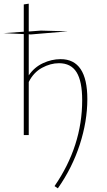

<svg xmlns="http://www.w3.org/2000/svg" viewBox="-37 -733 582 1042"><path d="M292 -412Q437 -412 437 -195Q437 -75 396 51.5Q355 178 277 289L259 277Q409 59 409 -189Q409 -292 378.5 -341Q348 -390 283 -390Q237 -390 191 -365Q145 -340 119 -288V0H92V-548L-17 -553L92 -561V-709L119 -713V-562L185 -567L331 -563L130 -546L119 -547V-324Q149 -368 196 -390Q243 -412 292 -412Z"/></svg>

Font: EauTestInfant Extralight
Style: Regular
Weight: 250
Designer: Christian Thalmann (Catharsis Fonts)
Version: Version 0.001;PS 000.001;hotconv 1.0.88;makeotf.lib2.5.64775